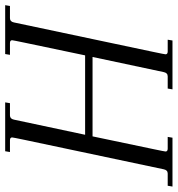

<svg xmlns="http://www.w3.org/2000/svg" viewBox="-4 -676 670 723"><g transform="rotate(90 330.5 -315.0)"><path d="M672 -630 669 -612H623Q610 -612 607 -597L496 -72Q487 -29 487 -26Q487 -18 498 -18H542L539 0H355L358 -18H404Q417 -18 420 -33L477 -301H178L130 -72Q121 -29 121 -26Q121 -18 132 -18H176L173 0H-11L-8 -18H38Q51 -18 54 -33L165 -558Q174 -601 174 -604Q174 -612 163 -612H119L122 -630H306L303 -612H257Q244 -612 241 -597L184 -329H483L531 -558Q540 -601 540 -604Q540 -612 529 -612H485L488 -630Z"/></g></svg>

Font: Arapey
Style: Italic
Weight: 400
Italic angle: -12°
Designer: Eduardo Rodriguez Tunni
Foundry: Eduardo Rodriguez Tunni
Version: Version 3.000